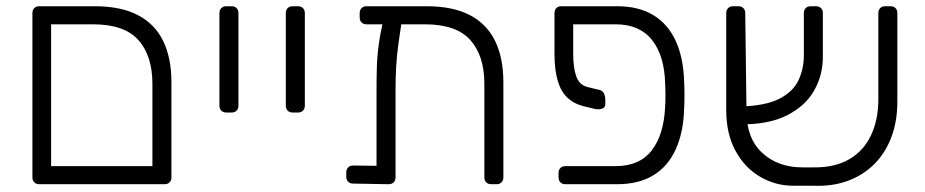

<svg xmlns="http://www.w3.org/2000/svg" viewBox="-20 -591 2967 616"><path d="M106 0Q96 0 90 -6Q84 -12 84 -22V-549Q84 -559 90 -565Q96 -571 106 -571H283Q368 -571 422.5 -542.5Q477 -514 503.5 -459.5Q530 -405 530 -327V-22Q530 -12 524 -6Q518 0 508 0ZM144 -58H469V-322Q469 -412 424 -462.5Q379 -513 278 -513H144Z M706 -230Q696 -230 690 -236Q684 -242 684 -252V-549Q684 -559 690 -565Q696 -571 706 -571H723Q733 -571 739 -565Q745 -559 745 -549V-252Q745 -242 739 -236Q733 -230 723 -230Z M919 -230Q909 -230 903 -236Q897 -242 897 -252V-549Q897 -559 903 -565Q909 -571 919 -571H936Q946 -571 952 -565Q958 -559 958 -549V-252Q958 -242 952 -236Q946 -230 936 -230Z M1156 -513Q1146 -513 1140 -519Q1134 -525 1134 -535V-549Q1134 -559 1140 -565Q1146 -571 1156 -571H1348Q1433 -571 1487.5 -542.5Q1542 -514 1568.5 -459.5Q1595 -405 1595 -327V-22Q1595 -12 1589 -6Q1583 0 1573 0H1556Q1546 0 1540 -6Q1534 -12 1534 -22V-322Q1534 -412 1489 -462.5Q1444 -513 1343 -513ZM1231 -553H1248Q1258 -553 1264 -547Q1270 -541 1270 -531Q1263 -485 1258 -448.5Q1253 -412 1251 -376.5Q1249 -341 1249 -297V-22Q1249 -12 1243 -6Q1237 0 1227 0L1113 -2Q1103 -2 1097 -8Q1091 -14 1091 -24V-38Q1091 -48 1097 -54Q1103 -60 1113 -60L1188 -59V-292Q1188 -337 1189 -373.5Q1190 -410 1195 -447Q1200 -484 1211 -532Q1213 -542 1217 -547.5Q1221 -553 1231 -553Z M1819 -513V-418Q1819 -375 1828.5 -347Q1838 -319 1864 -312L1905 -302Q1913 -300 1917.5 -291.5Q1922 -283 1922 -270V-256Q1922 -246 1912 -242.5Q1902 -239 1891 -241L1853 -250Q1821 -258 1800 -278Q1779 -298 1769 -333Q1759 -368 1759 -418V-549Q1759 -559 1765 -565Q1771 -571 1781 -571H1960Q2029 -571 2076 -542.5Q2123 -514 2148 -459.5Q2173 -405 2175 -327Q2176 -312 2176 -285.5Q2176 -259 2175 -244Q2173 -167 2148 -112Q2123 -57 2076 -28.5Q2029 0 1960 0H1794Q1784 0 1778 -6Q1772 -12 1772 -22V-36Q1772 -46 1778 -52Q1784 -58 1794 -58H1955Q2032 -58 2071 -108.5Q2110 -159 2114 -249Q2115 -264 2115 -285.5Q2115 -307 2114 -322Q2112 -412 2072 -462.5Q2032 -513 1955 -513Z M2589 -54Q2658 -53 2704.5 -80Q2751 -107 2774.5 -157Q2798 -207 2798 -272V-549Q2798 -559 2804 -565Q2810 -571 2820 -571H2837Q2847 -571 2853 -565Q2859 -559 2859 -549V-265Q2859 -202 2840 -151.5Q2821 -101 2786 -65.5Q2751 -30 2702 -11.5Q2653 7 2593 5H2526Q2468 5 2418.5 -24Q2369 -53 2339.5 -107.5Q2310 -162 2310 -237V-549Q2310 -559 2316 -565Q2322 -571 2332 -571H2349Q2359 -571 2365 -565Q2371 -559 2371 -549L2375 -234Q2375 -147 2425.5 -100.5Q2476 -54 2554 -54ZM2353 -192 2350 -249Q2435 -251 2480 -274Q2525 -297 2542 -334Q2559 -371 2559 -413V-549Q2559 -559 2565 -565Q2571 -571 2581 -571H2598Q2608 -571 2614 -565Q2620 -559 2620 -549V-408Q2620 -350 2592 -300.5Q2564 -251 2505 -221Q2446 -191 2353 -192Z"/></svg>

Font: Rubik Light Light
Style: Regular
Weight: 300
Version: Version 2.101